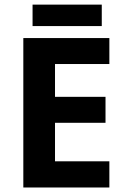

<svg xmlns="http://www.w3.org/2000/svg" viewBox="-20 -832 560 852"><path d="M465.3 0H83.5V-663.1H465.3V-547.9H224.1V-402.3H448.2V-287.1H224.1V-116.2H465.3ZM124.5 -811.5H431.6V-716.3H124.5Z"/></svg>

Font: Bpm'online Open Sans
Style: Bold
Weight: 700
Foundry: Ascender Corporation
Version: Version 1.10